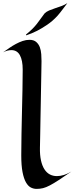

<svg xmlns="http://www.w3.org/2000/svg" viewBox="-50 -1202 483 1245"><path d="M413.1 -89.8Q364.3 -56.2 331.1 -34.4Q297.9 -12.7 273.2 0.2Q248.5 13.2 228.8 18.1Q209 22.9 187 22.9Q168 22.9 150.1 13.9Q132.3 4.9 118.4 -19.3Q104.5 -43.5 96.2 -85.7Q87.9 -127.9 87.9 -194.8Q87.9 -260.7 89.4 -333Q90.8 -405.3 92.5 -478Q94.2 -550.8 95.7 -620.6Q97.2 -690.4 97.2 -751Q97.2 -810.5 79.1 -843.8Q61 -877 23.9 -877Q12.7 -877 -1 -873.8Q-14.6 -870.6 -29.8 -862.8Q-10.7 -876.5 10.3 -890.9Q31.2 -905.3 53 -917Q74.7 -928.7 96.9 -936.3Q119.1 -943.8 141.1 -943.8Q168.9 -943.8 184.8 -929.9Q200.7 -916 208.3 -895.5Q215.8 -875 217.5 -850.8Q219.2 -826.7 219.2 -806.2Q218.8 -774.9 218 -731Q217.3 -687 216.3 -636.5Q215.3 -585.9 214.4 -531.7Q213.4 -477.5 212.4 -425.5Q211.4 -373.5 210.7 -326.7Q210 -279.8 209 -244.1Q208 -196.3 215.8 -161.4Q223.6 -126.5 238.3 -104Q252.9 -81.5 273.4 -70.8Q293.9 -60.1 318.8 -60.1Q363.8 -60.1 413.1 -89.8ZM386.7 -1181.6Q373.5 -1164.1 361.3 -1147.9Q351.1 -1134.3 340.3 -1120.6Q329.6 -1106.9 322.8 -1099.6Q292 -1065.9 256.8 -1042Q221.7 -1018.1 190.9 -1002.4Q155.3 -984.4 119.6 -972.7Q119.1 -974.1 119.1 -975.6Q119.1 -978.5 119.6 -979Q144.5 -999 160.4 -1015.1Q176.3 -1031.2 188.5 -1046.6Q200.7 -1062 211.9 -1078.1Q223.1 -1094.2 238.8 -1114.7Q250.5 -1126.5 268.3 -1134Q286.1 -1141.6 306.4 -1148.2Q326.7 -1154.8 347.7 -1162.4Q368.7 -1169.9 386.7 -1181.6Z"/></svg>

Font: Eagle Lake
Style: Regular
Weight: 400
Designer: Astigmatic (AOETI)
Foundry: Astigmatic (AOETI)
Version: Version 1.000